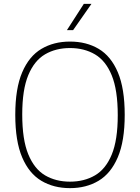

<svg xmlns="http://www.w3.org/2000/svg" viewBox="-20 -964 724 993"><path d="M342 9Q257.5 9 193.8 -29Q130 -67 94.5 -150.5Q59 -234 59 -370Q59 -506.5 94.8 -590Q130.5 -673.5 194.2 -711.2Q258 -749 342 -749Q427 -749 490.5 -711.2Q554 -673.5 589.5 -590Q625 -506.5 625 -370Q625 -234 589.2 -150.5Q553.5 -67 489.8 -29Q426 9 342 9ZM342 -24.5Q415.5 -24.5 471.2 -57Q527 -89.5 558 -164.8Q589 -240 589 -368Q589 -498 558 -574Q527 -650 471.2 -682.8Q415.5 -715.5 342 -715.5Q268.5 -715.5 213 -683Q157.5 -650.5 126.2 -575.2Q95 -500 95 -372Q95 -242 126.2 -166Q157.5 -90 213 -57.2Q268.5 -24.5 342 -24.5ZM326 -808 413.5 -944H453L358 -808Z"/></svg>

Font: Encode Sans SC Condensed Thin Thin
Style: Regular
Weight: 250
Version: Version 3.002